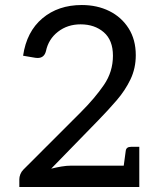

<svg xmlns="http://www.w3.org/2000/svg" viewBox="-20 -745 640 765"><path d="M57 0V-31Q57 -40 61 -50.5Q65 -61 73 -69L303 -299Q358 -354 394 -406.5Q430 -459 430 -523Q430 -585 393.5 -616.5Q357 -648 301 -648Q249 -648 211 -618.5Q173 -589 163 -541Q156 -514 130 -514Q123 -514 110 -516.5Q97 -519 72 -523Q86 -619 149 -672Q212 -725 306 -725Q367 -725 415.5 -701Q464 -677 492.5 -632Q521 -587 521 -525Q521 -473 500 -429Q479 -385 445 -345.5Q411 -306 372 -266L184 -73Q204 -78 224.5 -81.5Q245 -85 264 -85H473L481 -144Q483 -160 502 -160H535V0Z"/></svg>

Font: Aleo
Style: Regular
Weight: 400
Designer: Alessio Laiso
Foundry: Alessio Laiso
Version: Version 2.001; ttfautohint (v1.8.4.7-5d5b);gftools[0.9.29]